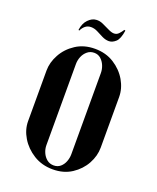

<svg xmlns="http://www.w3.org/2000/svg" viewBox="-119 -682 620 760"><g transform="rotate(20 190.5 -302.0)"><path d="M38.2 -140.5Q38.2 -105.2 58.2 -71.9Q78.2 -38.5 113.5 -16.5Q148.8 5.5 194.5 5.5Q240.2 5.5 273.9 -16.5Q307.5 -38.5 325.9 -72Q344.2 -105.5 344.2 -140.5V-353.8Q344.2 -389 324.8 -422.8Q305.2 -456.5 270.5 -478.5Q235.8 -500.5 190 -500.5Q143.5 -500.5 109.4 -478.1Q75.2 -455.8 56.8 -422Q38.2 -388.2 38.2 -353.8ZM138.8 -418Q138.8 -434.2 145 -449.2Q151.2 -464.2 163.4 -474.4Q175.5 -484.5 192.2 -484.5Q208.5 -484.5 220 -474.4Q231.5 -464.2 237.6 -449.2Q243.8 -434.2 243.8 -418V-76.2Q243.8 -60.2 238 -45.1Q232.2 -30 220.8 -20.2Q209.2 -10.5 193 -10.5Q176.2 -10.5 164.1 -20.2Q152 -30 145.4 -45.1Q138.8 -60.2 138.8 -76.2ZM277.5 -609 272.8 -610.5Q266.2 -600 258.1 -591.5Q250 -583 238.5 -583Q228.5 -583 214 -590.1Q199.5 -597.2 184.2 -604.2Q169 -611.2 154.5 -609.8Q137.5 -609 121.6 -592.8Q105.8 -576.5 102.2 -548.2L105.8 -546.8Q111.5 -559.2 121.5 -567.5Q131.5 -575.8 145.5 -575.8Q159.8 -575.8 173.4 -568.8Q187 -561.8 201.2 -554.6Q215.5 -547.5 229.8 -547.5Q244.2 -547.5 258.2 -560Q272.2 -572.5 277.5 -609Z"/></g></svg>

Font: Emberly Black
Style: Regular
Weight: 900
Designer: Rajesh Rajput
Foundry: Rajesh Rajput
Version: Version 1.000